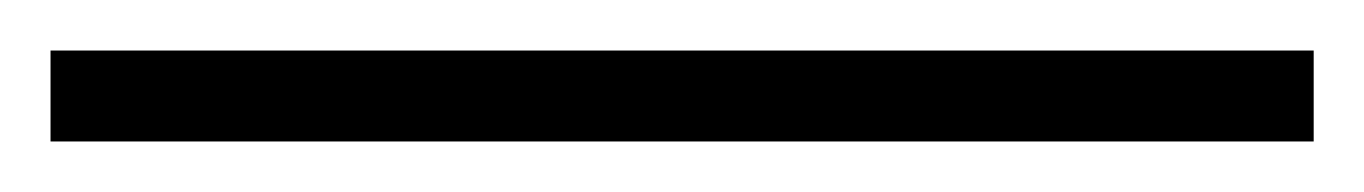

<svg xmlns="http://www.w3.org/2000/svg" viewBox="-20 -20 540 76"><path d="M0 0H500V36H0Z"/></svg>

Font: Goldbeck Next Light
Style: Regular
Weight: 300
Designer: Julieta Ulanovsky
Foundry: Julieta Ulanovsky
Version: Version 7.200